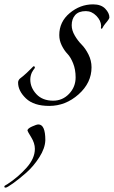

<svg xmlns="http://www.w3.org/2000/svg" viewBox="-54 -471 522 881"><path d="M122 100Q154 100 154 172Q153 209 126.5 250.5Q100 292 66.5 321.5Q33 351 5.5 370.5Q-22 390 -28 390Q-34 390 -34 386Q-34 383 -32.5 381.5Q-31 380 -27 378Q-23 376 -20 374Q29 342 67.5 299Q106 256 106 212Q106 186 89 158.5Q72 131 72 128Q72 119 93 109.5Q114 100 122 100ZM340 -420Q307 -420 291 -402Q275 -384 275 -355Q275 -332 289 -308Q303 -284 320.5 -266.5Q338 -249 352 -221Q366 -193 366 -162Q366 -91 306.5 -38Q247 15 172 15Q101 15 65 -19.5Q29 -54 29 -92Q29 -102 37 -110Q53 -122 68.5 -136.5Q84 -151 91.5 -159Q99 -167 100 -167Q106 -167 106 -161Q106 -159 104 -156.5Q102 -154 98.5 -149Q95 -144 92 -138Q85 -122 85 -106Q85 -69 113 -39Q141 -9 190 -9Q233 -9 263 -40.5Q293 -72 293 -116Q293 -152 281.5 -180.5Q270 -209 255.5 -224Q241 -239 229.5 -262Q218 -285 218 -310Q218 -371 266 -411Q314 -451 373 -451Q410 -451 429 -431Q448 -411 448 -391Q448 -384 428 -361Q425 -358 421.5 -352Q418 -346 416 -342.5Q414 -339 413 -339Q409 -339 409 -343Q409 -344 409.5 -347Q410 -350 410 -353Q409 -377 388 -398.5Q367 -420 340 -420Z"/></svg>

Font: Miama Nueva
Style: Medium
Weight: 400
Italic angle: -28°
Version: Version 1.0